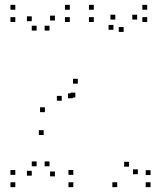

<svg xmlns="http://www.w3.org/2000/svg" viewBox="-20 -760 660 790"><path d="M279.7 -355.7V-375.7H259.7V-355.7ZM290 -358.8V-378.8H270V-358.8ZM544.3 -679.5V-699.5H524.3V-679.5ZM488.7 -628.7V-648.7H468.7V-628.7ZM585.7 -669.5V-689.5H565.7V-669.5ZM585.7 -720V-740H565.7V-720ZM366 -720V-740H346V-720ZM366 -669.5V-689.5H346V-669.5ZM446.7 -637.5V-657.5H426.7V-637.5ZM454.5 -679.5V-699.5H434.5V-679.5ZM164.8 -298.5V-318.5H144.8V-298.5ZM159.7 -204.5V-224.5H139.7V-204.5ZM281.7 10V-10H261.7V10ZM281.7 -40.5V-60.5H261.7V-40.5ZM183.7 -75.8V-95.8H163.7V-75.8ZM206 -34.3V-54.3H186V-34.3ZM206 -675.7V-695.7H186V-675.7ZM183.7 -634.2V-654.2H163.7V-634.2ZM267.3 -669.5V-689.5H247.3V-669.5ZM267.3 -720V-740H247.3V-720ZM43 -720V-740H23V-720ZM43 -669.5V-689.5H23V-669.5ZM130.7 -634.2V-654.2H110.7V-634.2ZM110.7 -672.8V-692.8H90.7V-672.8ZM110.7 -37.2V-57.2H90.7V-37.2ZM130.7 -75.8V-95.8H110.7V-75.8ZM43 -40.5V-60.5H23V-40.5ZM43 10V-10H23V10ZM599.5 10V-10H579.5V10ZM599.5 -39.8V-59.8H579.5V-39.8ZM510.8 -74.2V-94.2H490.8V-74.2ZM547.2 -43.2V-63.2H527.2V-43.2ZM300.3 -415.8V-435.8H280.3V-415.8ZM234 -345.5V-365.5H214V-345.5ZM462.3 10V-10H442.3V10Z"/></svg>

Font: Monaspace Xenon Dots Var
Style: Regular
Weight: 400
Designer: Riley Cran and the Lettermatic Team
Version: Version 1.100 (Monaspace Xenon Dots)